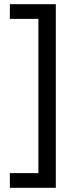

<svg xmlns="http://www.w3.org/2000/svg" viewBox="-20 -736 363 915"><path d="M27 89V159H246V-716H27V-646H163V89Z"/></svg>

Font: Noto Sans Armenian SemiCondensed
Style: Regular
Weight: 400
Width: 4
Designer: Monotype Design Team
Foundry: Monotype Imaging Inc.
Version: Version 2.008